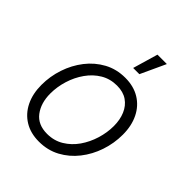

<svg xmlns="http://www.w3.org/2000/svg" viewBox="-214 -880 1015 1015"><g transform="rotate(45 293.5 -372.5)"><path d="M250.5 11.7Q188 11.7 142.6 -16.1Q97.2 -43.9 72.5 -94Q47.9 -144 47.9 -210.4Q47.9 -273.9 68.1 -334.7Q88.4 -395.5 126.2 -444.1Q164.1 -492.7 217 -521.5Q270 -550.3 335.4 -550.3Q397.9 -550.3 443.6 -522.5Q489.3 -494.6 513.9 -444.6Q538.6 -394.5 538.6 -328.1Q538.6 -263.7 518.1 -202.9Q497.6 -142.1 459.5 -93.8Q421.4 -45.4 368.4 -16.8Q315.4 11.7 250.5 11.7ZM252 -47.9Q303.7 -47.9 344.7 -72.8Q385.7 -97.7 414.1 -138.4Q442.4 -179.2 457.5 -228.5Q472.7 -277.8 472.7 -326.7Q472.7 -374 457 -410.9Q441.4 -447.8 410.6 -469Q379.9 -490.2 333.5 -490.2Q282.7 -490.2 242.2 -466.1Q201.7 -441.9 172.9 -401.1Q144 -360.4 128.7 -310.8Q113.3 -261.2 113.3 -210.9Q113.3 -140.1 148.2 -94Q183.1 -47.9 252 -47.9ZM327.6 -616.2 368.7 -756.8H439L374 -616.2Z"/></g></svg>

Font: Inter 16pt Light
Style: Italic
Weight: 300
Italic angle: -9.3988°
Version: Version 4.001;git-66647c0bb